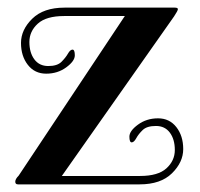

<svg xmlns="http://www.w3.org/2000/svg" viewBox="-20 -483 524 503"><path d="M27 0Q20 0 20 -7Q20 -14 29 -23L307 -441H148Q101 -441 79 -421Q57 -401 57 -373Q57 -345 70 -327.5Q83 -310 106.5 -310Q130 -310 141 -321Q152 -332 158 -342.5Q164 -353 170 -353Q176 -353 176 -338Q176 -323 153.5 -306.5Q131 -290 101 -290Q71 -290 53 -313Q35 -336 35 -370.5Q35 -405 64.5 -434Q94 -463 149 -463H438Q446 -463 446 -459Q446 -455 436 -440L142 -22H347Q394 -22 416 -42Q438 -62 438 -90Q438 -118 425 -135.5Q412 -153 388.5 -153Q365 -153 354 -142.5Q343 -132 337 -121Q331 -110 325 -110Q319 -110 319 -125Q319 -140 341.5 -156.5Q364 -173 394 -173Q424 -173 442 -150Q460 -127 460 -92.5Q460 -58 430.5 -29Q401 0 346 0Z"/></svg>

Font: Spirax
Style: Regular
Weight: 400
Designer: Brenda Gallo (gbrenda1987@gmail.com)
Foundry: Brenda Gallo
Version: Version 1.002